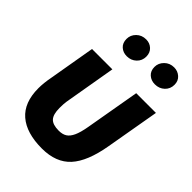

<svg xmlns="http://www.w3.org/2000/svg" viewBox="-285 -1161 1315 1315"><g transform="rotate(45 372.5 -504.0)"><path d="M56 -262Q56 -313 68 -375L126 -712H323L258 -334Q254 -310 254 -269Q254 -207 278 -181Q302 -155 360 -155Q396 -155 419 -169.5Q442 -184 458 -218.5Q474 -253 485 -316L554 -712H745L677 -322Q647 -147 574 -67Q501 13 365 13Q215 13 135.5 -55.5Q56 -124 56 -262ZM244 -928Q244 -966 272 -993.5Q300 -1021 342 -1021Q377 -1021 401.5 -998.5Q426 -976 426 -938Q426 -898 398 -871.5Q370 -845 329 -845Q293 -845 268.5 -867Q244 -889 244 -928ZM515 -928Q515 -965 543 -993Q571 -1021 613 -1021Q648 -1021 673.5 -998.5Q699 -976 699 -938Q699 -898 671 -871.5Q643 -845 601 -845Q565 -845 540 -867Q515 -889 515 -928Z"/></g></svg>

Font: Nebula Sans Black
Style: Regular
Weight: 900
Italic angle: -9°
Designer: Paul D. Hunt for Adobe (as Source Sans)
Foundry: Nebula Entertainment & Broadcasting LLC
Version: Version 1.010